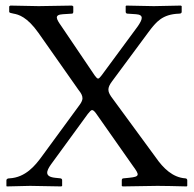

<svg xmlns="http://www.w3.org/2000/svg" viewBox="-20 -667 695 689"><path d="M13 -625C13 -621 19 -620 29 -618C46 -615 77 -607 118 -549L262 -344C271 -333 276 -324 276 -314C276 -308 272 -299 266 -291L129 -104C107 -74 72 -30 14 -27C8 -27 3 -25 3 -20V0L4 2C4 2 83 0 88 0C103 0 200 2 200 2L203 0V-20C203 -23 202 -26 197 -27L178 -29C139 -33 146 -53 163 -77L295 -258C301 -266 307 -272 310 -272C314 -272 318 -269 324 -261L456 -73C481 -39 483 -33 443 -29L423 -27C419 -27 417 -24 417 -20V0L420 2C420 2 539 0 545 0C557 0 623 1 650 2L652 0V-20C652 -23 650 -27 645 -27C600 -30 566 -63 539 -102L385 -312C375 -325 369 -335 369 -345C369 -354 373 -363 382 -375L513 -552C540 -588 562 -616 623 -618C631 -618 632 -622 632 -625V-645L629 -647C629 -647 537 -645 532 -645C521 -645 433 -647 433 -647L431 -645V-625C431 -620 434 -618 438 -618L468 -616C497 -614 492 -598 474 -572L345 -397C339 -389 335 -385 332 -385C329 -385 325 -389 320 -396L201 -572C182 -599 173 -614 206 -616L238 -618C241 -618 243 -620 243 -625V-644C242 -644 239 -647 239 -647C239 -647 124 -645 119 -645C108 -645 17 -647 17 -647L13 -644Z"/></svg>

Font: Linux Libertine O C
Style: Regular
Weight: 400
Designer: Philipp H. Poll
Foundry: Philipp H. Poll
Version: Version 4.0.3